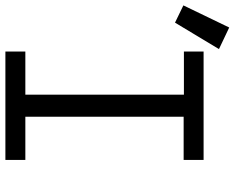

<svg xmlns="http://www.w3.org/2000/svg" viewBox="-171 -771 870 712"><g transform="rotate(90 264.0 -415.0)"><path d="M99 0V-74H259V-662H99V-735H501V-661H341V-74H501V0ZM-8 -629 -72 -660 10 -830 90 -792Z"/></g></svg>

Font: Iosevka Meiseki Sans
Style: Regular
Weight: 400
Monospace: yes
Designer: Belleve Invis
Foundry: Belleve Invis
Version: Version 11.2.6; ttfautohint (v1.8.4)